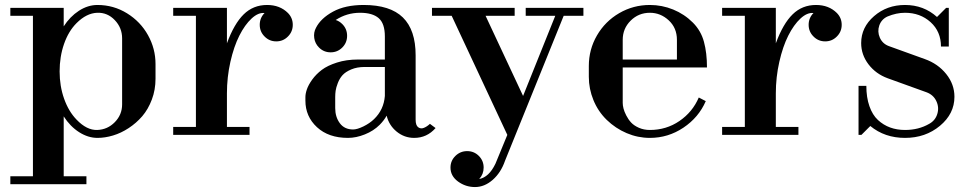

<svg xmlns="http://www.w3.org/2000/svg" viewBox="-20 -548 3935 780"><path d="M22 200.2V168H113.8V-483.9H22V-516.1H238.8V-440.9Q264.2 -480.5 300.5 -504.2Q336.9 -527.8 376 -527.8Q441.4 -527.8 496.1 -493.9Q550.8 -460 581.3 -405Q611.8 -350.1 611.8 -288.1V-228Q611.8 -183.1 596.9 -143.6Q582 -104 557.9 -75.9Q533.7 -47.9 502.7 -27.6Q471.7 -7.3 439.2 2.4Q406.7 12.2 376 12.2Q337.9 12.2 301.5 -11Q265.1 -34.2 238.8 -75.2V168H331.1V200.2ZM222.2 -257.8Q222.2 -198.2 240.5 -146.7Q258.8 -95.2 291 -62Q332.5 -18.6 375 -20Q417 -21.5 446.5 -51.8Q476.1 -82 476.1 -124V-392.1Q476.1 -435.1 446.3 -466.3Q416.5 -497.6 375 -496.1Q331.5 -494.6 291 -454.1Q258.3 -421.4 240.2 -369.6Q222.2 -317.9 222.2 -257.8Z M683.6 0V-32.2H775.9V-483.9H683.6V-516.1H901.9V-372.1Q931.2 -451.7 970 -489.7Q1008.8 -527.8 1064.9 -527.8Q1117.2 -527.8 1149.9 -495.1Q1169.4 -475.1 1169.4 -447.3Q1169.4 -419.4 1149.9 -399.9Q1130.4 -379.9 1102.3 -379.9Q1074.2 -379.9 1054.7 -399.9Q1035.2 -419.4 1035.2 -447.3Q1035.2 -475.1 1054.7 -495.1Q1029.3 -498 1002 -472.7Q974.6 -447.3 952.4 -403.3Q930.2 -359.4 916 -296.9Q901.9 -234.4 901.9 -168.9V-32.2H993.7V0Z M1393.6 12.2Q1314.9 12.2 1267.8 -31.2Q1220.7 -74.7 1220.7 -139.2V-153.8Q1220.7 -167.5 1226.8 -185.3Q1232.9 -203.1 1248.5 -224.9Q1264.2 -246.6 1287.4 -264.2Q1310.5 -281.7 1348.9 -293.9Q1387.2 -306.2 1434.6 -306.2H1543.5V-399.9Q1543.5 -452.6 1518.3 -474.4Q1493.2 -496.1 1442.9 -496.1Q1388.7 -496.1 1343.8 -466.8Q1358.4 -462.4 1370.6 -450.2Q1390.1 -430.7 1390.1 -402.6Q1390.1 -374.5 1370.6 -355Q1351.1 -335.4 1323.2 -335.4Q1295.4 -335.4 1275.9 -355Q1259.8 -371.1 1256.6 -393.6Q1253.4 -416 1263.7 -435.1Q1283.2 -473.6 1332.8 -500.7Q1382.3 -527.8 1457.5 -527.8Q1564.9 -527.8 1616.7 -477.1Q1668.5 -426.3 1668.5 -323.2V-62Q1668.5 -38.6 1679 -31Q1689.5 -23.4 1702.1 -28.6Q1714.8 -33.7 1726.6 -44.9Q1727.1 -44.4 1749.5 -27.8Q1714.4 12.2 1662.6 12.2Q1622.6 12.2 1591.3 -13.4Q1560.1 -39.1 1550.8 -78.1Q1540 -58.6 1522.5 -41Q1497.6 -16.1 1462.2 -2Q1426.8 12.2 1393.6 12.2ZM1341.8 -108.9Q1341.8 -72.8 1360.6 -47.4Q1379.4 -22 1414.6 -22Q1430.7 -22 1456.3 -34.4Q1481.9 -46.9 1499.5 -64Q1539.1 -102.1 1543.5 -158.2V-275.9H1461.4Q1430.2 -275.9 1406.7 -265.9Q1383.3 -255.9 1371.3 -242.4Q1359.4 -229 1352.3 -210.4Q1345.2 -191.9 1343.5 -179.2Q1341.8 -166.5 1341.8 -153.8Z M1909.7 211.9Q1871.6 211.9 1840.8 189.5Q1810.1 167 1810.1 132.8Q1810.1 105 1830.1 85.4Q1850.1 65.9 1877.9 65.9Q1905.8 65.9 1925.3 85.4Q1944.8 105 1944.8 132.8Q1944.8 159.7 1926.8 179.2Q1966.3 171.9 1992.7 117.2L2041 0L1814.9 -483.9H1734.9V-516.1H2070.8V-483.9H1952.6L2105 -158.2L2235.8 -483.9H2115.7V-516.1H2350.1V-483.9H2270L2031.7 105Q2015.1 153.3 1981.7 182.6Q1948.2 211.9 1909.7 211.9Z M2620.1 12.2Q2571.3 12.2 2525.9 -7.1Q2480.5 -26.4 2444.8 -61Q2409.7 -95.2 2390.9 -141.1Q2372.1 -187 2372.1 -235.8V-279.8Q2372.1 -347.2 2405.3 -404.3Q2438.5 -461.4 2495.6 -494.6Q2552.7 -527.8 2620.1 -527.8Q2669.4 -527.8 2714.8 -509.3Q2760.3 -490.7 2794.9 -456.1Q2827.6 -423.3 2839.8 -378.2Q2852.1 -333 2852.1 -273.9H2509.8V-129.9Q2509.8 -120.1 2512.9 -107.4Q2516.1 -94.7 2524.2 -78.9Q2532.2 -63 2543.9 -50.3Q2555.7 -37.6 2575.7 -28.8Q2595.7 -20 2620.1 -20Q2687 -20 2740.2 -56.4Q2793.5 -92.8 2818.8 -151.9L2847.2 -137.2Q2818.4 -70.8 2756.3 -29.3Q2694.3 12.2 2620.1 12.2ZM2509.8 -306.2H2730V-386.2Q2730 -434.6 2696.8 -465.3Q2663.6 -496.1 2620.1 -496.1Q2574.2 -496.1 2542 -464.1Q2509.8 -432.1 2509.8 -386.2Z M2913.6 0V-32.2H3005.9V-483.9H2913.6V-516.1H3131.8V-372.1Q3161.1 -451.7 3200 -489.7Q3238.8 -527.8 3294.9 -527.8Q3347.2 -527.8 3379.9 -495.1Q3399.4 -475.1 3399.4 -447.3Q3399.4 -419.4 3379.9 -399.9Q3360.4 -379.9 3332.3 -379.9Q3304.2 -379.9 3284.7 -399.9Q3265.1 -419.4 3265.1 -447.3Q3265.1 -475.1 3284.7 -495.1Q3259.3 -498 3231.9 -472.7Q3204.6 -447.3 3182.4 -403.3Q3160.2 -359.4 3146 -296.9Q3131.8 -234.4 3131.8 -168.9V-32.2H3223.6V0Z M3656.7 12.2Q3574.2 12.2 3515.6 -36.1L3479.5 0H3467.8V-199.2H3499.5Q3499.5 -152.3 3512 -116.7Q3524.4 -81.1 3546.6 -60.5Q3568.8 -40 3596.4 -30Q3624 -20 3656.7 -20Q3711.9 -20 3754.9 -44.9Q3779.8 -58.6 3787.8 -85.2Q3795.9 -111.8 3783.9 -137.2Q3772 -162.6 3744.6 -172.9L3586.4 -230Q3538.1 -247.6 3508.3 -286.6Q3478.5 -325.7 3478.5 -373Q3478.5 -437 3530.8 -482.4Q3583 -527.8 3656.7 -527.8Q3732.4 -527.8 3786.6 -479L3823.7 -516.1H3834.5V-358.9H3802.7Q3802.7 -419.9 3760.5 -458Q3718.3 -496.1 3656.7 -496.1Q3621.6 -496.1 3585.4 -481Q3561 -469.7 3552.2 -444.8Q3543.5 -419.9 3554.2 -395.3Q3564.9 -370.6 3590.8 -360.8L3736.8 -308.1Q3790.5 -289.1 3824 -247.3Q3857.4 -205.6 3857.4 -154.8Q3857.4 -85.9 3798.6 -36.9Q3739.7 12.2 3656.7 12.2Z"/></svg>

Font: Fin Serif Display
Style: Italic
Weight: 400
Designer: J. Blake Harris
Version: Version 1.006;FEAKit 1.0